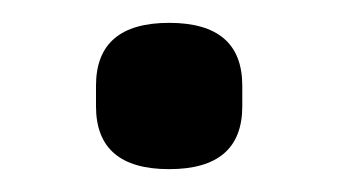

<svg xmlns="http://www.w3.org/2000/svg" viewBox="-20 -136 296 168"><path d="M128 12Q64 12 64 -43V-61Q64 -116 128 -116Q192 -116 192 -61V-43Q192 12 128 12Z"/></svg>

Font: IBM Plex Sans Condensed Text
Style: Regular
Weight: 450
Width: 3
Designer: Mike Abbink, Paul van der Laan, Pieter van Rosmalen
Foundry: Bold Monday
Version: Version 1.1